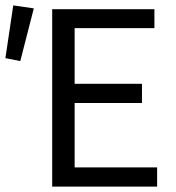

<svg xmlns="http://www.w3.org/2000/svg" viewBox="-39 -690 650 710"><path d="M154 0V-656H532V-586H237V-380H486V-309H237V-71H542V0ZM-19 -475 10 -670 86 -659 36 -464Z"/></svg>

Font: Toshiba Sans
Style: Regular
Weight: 400
Designer: Paul D. Hunt
Foundry: Toshiba Corporation
Version: Version 2.020;PS 2.0;hotconv 1.0.86;makeotf.lib2.5.63406